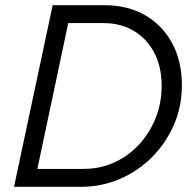

<svg xmlns="http://www.w3.org/2000/svg" viewBox="-20 -720 757 740"><path d="M34 0 183 -700H382Q472 -700 539 -661.5Q606 -623 643.5 -553.5Q681 -484 681 -391Q681 -310 650.5 -239.5Q620 -169 566.5 -115Q513 -61 442.5 -30.5Q372 0 291 0ZM379 -631H243L124 -69H302Q365 -69 419.5 -93.5Q474 -118 515 -162Q556 -206 579.5 -264Q603 -322 603 -389Q603 -462 575 -516Q547 -570 496.5 -600.5Q446 -631 379 -631Z"/></svg>

Font: Red Hat Text VF
Style: Italic
Weight: 400
Italic angle: -12°
Designer: Pentagram, MCKL
Foundry: Pentagram, MCKL
Version: Version 1.023